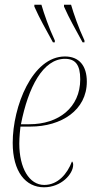

<svg xmlns="http://www.w3.org/2000/svg" viewBox="-20 -786 402 816"><path d="M205 -606H213V-614C188 -667 167 -728 156 -766H126V-758C150 -704 173 -665 205 -606ZM331 -606H339V-614C314 -667 293 -728 282 -766H252V-758C276 -704 299 -665 331 -606ZM167 10C240 10 291 -46 291 -86C291 -94 288 -98 286 -100C266 -47 226 0 168 0C104 0 62 -72 62 -176C62 -204 66 -240 67 -248H109C241 -248 349 -318 349 -439C349 -507 316 -546 256 -546C117 -546 34 -333 34 -179C34 -56 89 10 167 10ZM105 -258H69C100 -416 163 -536 256 -536C300 -536 321 -511 321 -449C321 -329 229 -258 105 -258Z"/></svg>

Font: Noto Serif Display Condensed Thin
Style: Italic
Weight: 100
Width: 3
Italic angle: -12°
Designer: Monotype Design Team
Foundry: Monotype Imaging Inc.
Version: Version 2.009